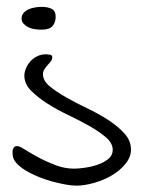

<svg xmlns="http://www.w3.org/2000/svg" viewBox="-20 -481 439 574"><path d="M52.8 -255.1Q52.8 -230 72.8 -209.9Q92.7 -189.9 121.9 -171.3Q151.1 -152.7 185.4 -136.4Q219.7 -120.1 248.8 -103.4Q278 -86.8 297.5 -69.7Q317 -52.6 317 -32.9Q317 -17 304.5 -6.4Q291.9 4.2 273.9 10.7Q255.8 17.1 235.9 20.1Q215.9 23.2 202 23.2Q173.3 23.2 145.5 12.6Q117.7 1.9 94.5 -10.6Q71.4 -23.1 54.7 -33.7Q38 -44.3 31.5 -44.3Q26 -44.3 23.2 -42Q20.4 -39.7 19 -36Q17.6 -32.2 17.6 -28.4V-20.8Q17.6 -7.1 27.8 5Q38 17.1 55.2 27.7Q72.3 38.3 93.6 47.1Q114.9 55.8 135.8 61.5Q156.6 67.1 175.6 70.6Q194.6 74 208.5 74Q232.6 74 261.8 65.6Q291 57.3 315.1 42.9Q339.2 28.5 355.4 8.4Q371.6 -11.7 371.6 -33.7Q371.6 -60.2 352.2 -81.8Q332.7 -103.4 303.5 -122.4Q274.3 -141.3 240 -157.6Q205.8 -173.9 176.6 -190.6Q147.4 -207.3 127.9 -223.6Q108.4 -239.9 108.4 -259.6Q108.4 -267.2 112.6 -273.6Q116.8 -280.1 121.9 -285.8Q127 -291.4 131.6 -297.1Q136.2 -302.8 136.2 -310.4Q136.2 -316.5 128.8 -317.6Q121.4 -318.7 117.7 -318.7Q102.9 -318.7 90.8 -312.7Q78.8 -306.6 70.5 -297.1Q62.1 -287.7 57.5 -276.3Q52.8 -264.9 52.8 -255.1ZM44.5 -425.6Q44.5 -416.5 50.5 -410.1Q56.6 -403.6 64.9 -399.5Q73.2 -395.3 83.9 -393.8Q94.5 -392.3 104.7 -392.3Q127.9 -392.3 137.2 -403.3Q146.4 -414.3 146.4 -430.9Q146.4 -448.4 134.9 -454.4Q123.3 -460.5 102.9 -460.5Q94.5 -460.5 83.9 -458.6Q73.2 -456.7 64.9 -452.9Q56.6 -449.1 50.5 -442.3Q44.5 -435.5 44.5 -425.6Z"/></svg>

Font: Swanky and Moo Moo
Style: Regular
Weight: 400
Designer: Kimberly Geswein
Foundry: Kimberly Geswein
Version: Version 1.002 2001